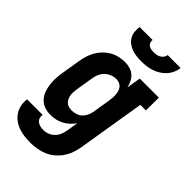

<svg xmlns="http://www.w3.org/2000/svg" viewBox="-281 -849 1162 1162"><g transform="rotate(45 300.0 -268.5)"><path d="M220 213Q194 213 168 210Q142 207 118 198.5Q94 190 73.5 175Q53 160 39.5 139Q26 118 21 92.5Q16 67 20 41H152Q150 55 154.5 68Q159 81 169.5 89Q180 97 193 100Q206 103 220 103Q240 103 259 95.5Q278 88 292.5 73Q307 58 314.5 39Q322 20 325 1L337 -72Q325 -54 307.5 -38Q290 -22 270 -11.5Q250 -1 228.5 3.5Q207 8 185 8Q158 8 133 -1Q108 -10 91 -29.5Q74 -49 65.5 -73.5Q57 -98 54 -124.5Q51 -151 53 -179Q55 -207 60 -234L78 -344Q82 -369 89.5 -393Q97 -417 109.5 -439.5Q122 -462 140.5 -481Q159 -500 181.5 -513Q204 -526 229 -532Q254 -538 278 -538Q301 -538 322 -532Q343 -526 358.5 -512.5Q374 -499 383.5 -480Q393 -461 398 -440L413 -530H576V-420H528L456 19Q451 46 441.5 72Q432 98 415.5 121.5Q399 145 376.5 163.5Q354 182 327.5 193Q301 204 274 208.5Q247 213 220 213ZM258 -102Q276 -102 293.5 -107.5Q311 -113 324.5 -125.5Q338 -138 346 -155Q354 -172 357 -189L375 -299Q377 -313 378.5 -327.5Q380 -342 379 -355.5Q378 -369 374.5 -382.5Q371 -396 363 -406.5Q355 -417 342.5 -422.5Q330 -428 316 -428Q296 -428 276.5 -420.5Q257 -413 242 -398.5Q227 -384 219 -365Q211 -346 208 -326L190 -216Q188 -203 187 -189Q186 -175 188 -162.5Q190 -150 195.5 -138Q201 -126 210 -117.5Q219 -109 231.5 -105.5Q244 -102 258 -102ZM345 -610Q324 -610 303 -612.5Q282 -615 263 -622Q244 -629 228.5 -641Q213 -653 203 -670Q193 -687 191 -708Q189 -729 192 -750H303Q301 -739 305 -728.5Q309 -718 317.5 -712Q326 -706 337.5 -704Q349 -702 360 -702Q371 -702 383 -704Q395 -706 405.5 -712Q416 -718 423.5 -728Q431 -738 432 -750H543Q540 -728 531 -707.5Q522 -687 506.5 -670Q491 -653 471.5 -641Q452 -629 430.5 -622Q409 -615 387.5 -612.5Q366 -610 345 -610Z"/></g></svg>

Font: Iosevka Curly Slab XBdEx
Style: Italic
Weight: 800
Width: 7
Italic angle: -9°
Monospace: yes
Designer: Belleve Invis
Foundry: Belleve Invis
Version: Version 11.1.0; ttfautohint (v1.8.3)